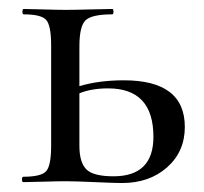

<svg xmlns="http://www.w3.org/2000/svg" viewBox="-20 -406 454 428"><path d="M256 -227Q392 -227 392 -123Q392 -68 352.5 -33Q313 2 252 2Q237 2 191.5 0Q146 -2 127 -2Q108 -2 76 -1Q44 0 32 0Q29 0 29 -6Q29 -12 32 -12Q72 -12 83 -24.5Q94 -37 94 -81V-305Q94 -349 83 -361.5Q72 -374 33 -374Q30 -374 30 -380Q30 -386 33 -386Q45 -386 76.5 -385Q108 -384 127 -384Q147 -384 182 -385Q217 -386 230 -386Q233 -386 233 -380Q233 -374 230 -374Q184 -374 170.5 -360.5Q157 -347 157 -303V-214Q201 -227 256 -227ZM233 -13Q322 -13 322 -101Q322 -209 221 -209Q184 -209 157 -198V-81Q157 -44 172.5 -28.5Q188 -13 233 -13Z"/></svg>

Font: Cormorant Garamond Book
Style: Regular
Weight: 500
Designer: Christian Thalmann (Catharsis Fonts)
Version: Version 1.000;PS 002.000;hotconv 1.0.88;makeotf.lib2.5.64775